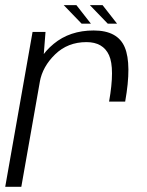

<svg xmlns="http://www.w3.org/2000/svg" viewBox="-26 -714 563 734"><path d="M391 -325.5H452.5Q478 -468.5 451 -533Q424 -597.5 332 -597.5Q241 -597.5 179 -546.2Q117 -495 104.5 -423L126 -400.5Q136.5 -459.5 184.8 -506.2Q233 -553 304.5 -553Q368 -553 390.8 -503Q413.5 -453 391 -325.5ZM-6 0H55.5L138.5 -470.5L148 -592H98.5ZM386 -623.5H421.5L366 -694.5H317.5ZM286 -623.5H321.5L266 -694.5H217.5Z"/></svg>

Font: Anybody UltraCondensed Thin Light
Style: Italic
Weight: 300
Italic angle: -10°
Version: Version 1.111